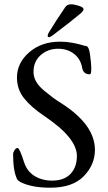

<svg xmlns="http://www.w3.org/2000/svg" viewBox="-20 -858 505 894"><path d="M202 -691Q202 -698 207 -706Q242 -764 284 -825Q293 -838 311 -838Q325 -838 347 -831Q369 -824 369 -815Q369 -808 356 -796Q311 -758 226 -694Q214 -685 208 -685Q202 -685 202 -691ZM223 -17Q278 -17 308 -48Q338 -79 338 -132Q338 -216 186 -318Q125 -359 92 -400.5Q59 -442 59 -497Q59 -565 116 -614.5Q173 -664 260 -664Q288 -664 315.5 -659Q343 -654 359.5 -649Q376 -644 379 -644Q391 -644 396 -621Q397 -619 399 -605.5Q401 -592 403 -571.5Q405 -551 405 -537Q405 -512 398 -512Q369 -512 363 -540Q356 -583 325 -607Q294 -631 251 -631Q203 -631 169.5 -601.5Q136 -572 136 -523Q136 -500 148 -478.5Q160 -457 185.5 -436Q211 -415 225 -404.5Q239 -394 269 -375Q422 -276 422 -160Q422 -91 370 -37.5Q318 16 214 16Q131 16 80 -8Q63 -16 59 -25Q41 -63 41 -140Q41 -148 47.5 -158.5Q54 -169 62 -169Q71 -169 92 -103Q106 -60 141 -38.5Q176 -17 223 -17Z"/></svg>

Font: EB Garamond SC 12
Style: Regular
Weight: 400
Version: Version 0.016 ; ttfautohint (v0.97) -l 8 -r 50 -G 200 -x 0 -